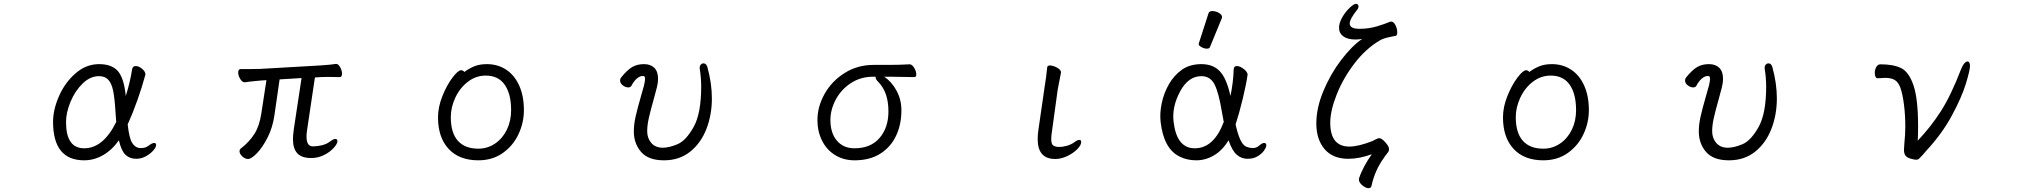

<svg xmlns="http://www.w3.org/2000/svg" viewBox="-20 -822 10620 1006"><path d="M421 18Q258 18 258 -184Q258 -247 289 -318Q320 -389 375.5 -437.5Q431 -486 499 -486Q567 -486 598.5 -448.5Q630 -411 639 -319Q662 -392 672 -458Q675 -476 691 -476Q707 -476 724.5 -461.5Q742 -447 742 -432L741 -428Q725 -368 700 -297.5Q675 -227 649 -170Q657 -98 672 -74Q687 -50 708 -47L717 -46Q743 -46 759 -59Q777 -73 788 -73Q798 -73 798 -62Q798 -51 783 -33.5Q768 -16 744 -3Q720 10 694 10Q659 10 637 -11.5Q615 -33 603 -87Q566 -35 519 -8.5Q472 18 421 18ZM585 -237Q581 -306 573 -345.5Q565 -385 547.5 -404Q530 -423 499 -423Q453 -423 413.5 -385Q374 -347 350 -290Q326 -233 326 -182Q326 -45 421 -45Q521 -45 589 -183Q587 -201 585 -237Z M1445 -406 1418 -219Q1409 -155 1382.5 -102.5Q1356 -50 1326.5 -19.5Q1297 11 1280 11Q1264 11 1249.5 -2.5Q1235 -16 1235 -30Q1235 -38 1242 -44Q1286 -78 1312.5 -119.5Q1339 -161 1349 -226L1376 -402L1345 -400Q1330 -399 1285 -394Q1270 -391 1262 -391H1261Q1249 -391 1238.5 -408.5Q1228 -426 1228 -442Q1228 -460 1241 -460H1282Q1324 -460 1344 -461L1656 -479Q1717 -483 1739 -487H1742Q1753 -487 1762.5 -469.5Q1772 -452 1772 -436Q1772 -418 1760 -418L1696 -419Q1669 -419 1657 -418L1630 -416L1589 -141Q1586 -122 1586 -107Q1586 -55 1619 -55Q1642 -55 1667 -61Q1692 -67 1710 -81Q1727 -94 1737 -94Q1748 -94 1748 -82Q1748 -69 1729 -47.5Q1710 -26 1678.5 -10Q1647 6 1611 6Q1561 6 1538 -18.5Q1515 -43 1515 -94Q1515 -114 1520 -149L1560 -413Z M2531 -486Q2588 -486 2632 -457Q2676 -428 2700.5 -373.5Q2725 -319 2725 -245Q2725 -179 2696.5 -118.5Q2668 -58 2614 -20Q2560 18 2486 18Q2386 18 2330.5 -42Q2275 -102 2275 -207Q2275 -261 2298 -318.5Q2321 -376 2350.5 -415Q2380 -454 2396 -454Q2406 -454 2413 -445Q2437 -463 2465 -474.5Q2493 -486 2531 -486ZM2658 -245Q2658 -330 2624.5 -378Q2591 -426 2525 -426Q2474 -426 2432 -394Q2390 -362 2366 -311Q2342 -260 2342 -208Q2342 -126 2379 -84.5Q2416 -43 2486 -43Q2534 -43 2573.5 -69.5Q2613 -96 2635.5 -142Q2658 -188 2658 -245Z M3666 -490Q3680 -490 3686 -472Q3710 -386 3710 -306Q3710 -221 3681.5 -147Q3653 -73 3596.5 -27.5Q3540 18 3459 18Q3377 18 3339 -26Q3301 -70 3301 -134Q3301 -170 3310.5 -212Q3320 -254 3339 -320Q3347 -347 3354 -373Q3360 -399 3360 -409Q3360 -418 3357 -421Q3354 -424 3348 -424Q3333 -424 3317 -410.5Q3301 -397 3288 -372Q3283 -364 3272 -364Q3257 -364 3243 -375Q3229 -386 3229 -400Q3229 -410 3236 -418Q3266 -455 3292 -470.5Q3318 -486 3354 -486Q3389 -486 3408.5 -466.5Q3428 -447 3428 -409Q3428 -389 3422 -365L3406 -305Q3389 -245 3380 -205.5Q3371 -166 3371 -135Q3371 -98 3392.5 -73Q3414 -48 3453 -48Q3486 -48 3530 -66.5Q3574 -85 3614 -156Q3654 -227 3654 -368Q3654 -414 3646 -464V-468Q3646 -477 3652 -483.5Q3658 -490 3666 -490Z M4781 -432Q4781 -418 4770 -418Q4682 -420 4644 -420H4613Q4652 -394 4677.5 -347Q4703 -300 4703 -244Q4703 -169 4674.5 -109.5Q4646 -50 4591 -16Q4536 18 4458 18Q4400 18 4355.5 -9.5Q4311 -37 4287 -85.5Q4263 -134 4263 -193Q4263 -263 4300.5 -330Q4338 -397 4405.5 -439.5Q4473 -482 4558 -482H4640Q4694 -482 4745 -485H4746Q4759 -485 4770 -466.5Q4781 -448 4781 -432ZM4331 -193Q4331 -125 4365 -85Q4399 -45 4457 -45Q4542 -45 4588.5 -99Q4635 -153 4635 -238Q4635 -289 4621.5 -328Q4608 -367 4578 -397Q4568 -407 4568 -417V-420H4554Q4490 -420 4439 -387Q4388 -354 4359.5 -301Q4331 -248 4331 -193Z M5467 -470Q5469 -479 5481 -479Q5498 -479 5518.5 -467.5Q5539 -456 5539 -444V-441L5522 -353L5492 -135Q5488 -111 5488 -93Q5488 -66 5499.5 -59Q5511 -52 5530 -52Q5549 -52 5571 -58.5Q5593 -65 5608 -76Q5625 -89 5635 -89Q5645 -89 5645 -78Q5645 -61 5624 -40Q5603 -19 5571.5 -4Q5540 11 5509 11Q5417 11 5417 -93Q5417 -119 5421 -143L5453 -364Q5462 -418 5467 -470Z M6312 -752Q6315 -764 6332.5 -764Q6350 -764 6366.5 -754.5Q6383 -745 6383 -732Q6383 -729 6382 -727L6320 -576Q6317 -567 6303.5 -567Q6290 -567 6275.5 -575Q6261 -583 6261 -589.5Q6261 -596 6262 -597ZM6454 -170Q6475 -74 6505 -56Q6519 -48 6540.5 -46.5Q6562 -45 6577.5 -59Q6593 -73 6603.5 -73Q6614 -73 6615 -62.5Q6616 -52 6604 -34.5Q6592 -17 6570 -3.5Q6548 10 6516.5 10Q6485 10 6460.5 -11Q6436 -32 6417 -87Q6386 -35 6341.5 -8.5Q6297 18 6248 18Q6199 18 6160 -2Q6077 -43 6061 -184Q6056 -229 6067 -281.5Q6078 -334 6104.5 -380.5Q6131 -427 6172.5 -456.5Q6214 -486 6275 -486Q6336 -486 6371.5 -448.5Q6407 -411 6427 -319Q6442 -390 6444 -458Q6445 -476 6460.5 -476Q6476 -476 6495.5 -461.5Q6515 -447 6517 -432Q6510 -381 6491.5 -304.5Q6473 -228 6454 -170ZM6240 -45Q6340 -45 6392 -183Q6387 -209 6382 -237Q6366 -335 6344 -379Q6322 -423 6275 -423Q6206 -423 6163 -342.5Q6120 -262 6129 -185Q6145 -45 6240 -45Z M7045 10Q6963 10 6920 -41Q6877 -92 6877 -175Q6877 -256 6914 -345Q6951 -434 7007 -507.5Q7063 -581 7117 -618Q7098 -615 7082 -615Q7041 -615 7018.5 -631.5Q6996 -648 6996 -676Q6996 -702 7013 -731.5Q7030 -761 7052 -781.5Q7074 -802 7085 -802Q7091 -802 7094.5 -798Q7098 -794 7098 -789Q7098 -779 7091 -771Q7052 -722 7052 -699Q7052 -671 7103 -671Q7152 -671 7195 -684Q7238 -697 7263 -708Q7265 -709 7269 -709Q7282 -709 7291.5 -690.5Q7301 -672 7301 -653Q7301 -635 7292 -634Q7287 -633 7269 -629.5Q7251 -626 7236 -621.5Q7221 -617 7211 -611Q7137 -568 7077.5 -490.5Q7018 -413 6984 -327.5Q6950 -242 6950 -179Q6950 -54 7050 -54Q7097 -54 7171 -83Q7174 -84 7186.5 -91Q7199 -98 7208 -98Q7219 -98 7238.5 -76.5Q7258 -55 7258 -41Q7258 -33 7254.5 -27Q7251 -21 7243 -11.5Q7235 -2 7232 4Q7184 69 7166 152Q7163 164 7151 164Q7136 164 7118 149Q7100 134 7100 118Q7100 114 7101 112Q7110 84 7128 50Q7146 16 7168 -14Q7102 10 7045 10Z M8111 -486Q8168 -486 8212 -457Q8256 -428 8280.5 -373.5Q8305 -319 8305 -245Q8305 -179 8276.5 -118.5Q8248 -58 8194 -20Q8140 18 8066 18Q7966 18 7910.5 -42Q7855 -102 7855 -207Q7855 -261 7878 -318.5Q7901 -376 7930.5 -415Q7960 -454 7976 -454Q7986 -454 7993 -445Q8017 -463 8045 -474.5Q8073 -486 8111 -486ZM8238 -245Q8238 -330 8204.5 -378Q8171 -426 8105 -426Q8054 -426 8012 -394Q7970 -362 7946 -311Q7922 -260 7922 -208Q7922 -126 7959 -84.5Q7996 -43 8066 -43Q8114 -43 8153.5 -69.5Q8193 -96 8215.5 -142Q8238 -188 8238 -245Z M9246 -490Q9260 -490 9266 -472Q9290 -386 9290 -306Q9290 -221 9261.5 -147Q9233 -73 9176.5 -27.5Q9120 18 9039 18Q8957 18 8919 -26Q8881 -70 8881 -134Q8881 -170 8890.5 -212Q8900 -254 8919 -320Q8927 -347 8934 -373Q8940 -399 8940 -409Q8940 -418 8937 -421Q8934 -424 8928 -424Q8913 -424 8897 -410.5Q8881 -397 8868 -372Q8863 -364 8852 -364Q8837 -364 8823 -375Q8809 -386 8809 -400Q8809 -410 8816 -418Q8846 -455 8872 -470.5Q8898 -486 8934 -486Q8969 -486 8988.5 -466.5Q9008 -447 9008 -409Q9008 -389 9002 -365L8986 -305Q8969 -245 8960 -205.5Q8951 -166 8951 -135Q8951 -98 8972.5 -73Q8994 -48 9033 -48Q9066 -48 9110 -66.5Q9154 -85 9194 -156Q9234 -227 9234 -368Q9234 -414 9226 -464V-468Q9226 -477 9232 -483.5Q9238 -490 9246 -490Z M9803 -439Q9803 -457 9811 -471Q9819 -485 9833 -485Q9901 -485 9941.5 -465Q9982 -445 10006 -374.5Q10030 -304 10030 -159Q10030 -109 10028 -85Q10095 -155 10148.5 -238Q10202 -321 10255 -459Q10263 -479 10272 -489.5Q10281 -500 10289 -500Q10295 -500 10298.5 -493.5Q10302 -487 10302 -476Q10302 -455 10280.5 -384Q10259 -313 10207 -216.5Q10155 -120 10070 -29Q10066 -25 10054 -10Q10040 5 10034.5 10Q10029 15 10019 15Q10010 15 9990 9Q9970 3 9963 -8Q9956 -19 9956 -37Q9956 -45 9958 -69Q9963 -119 9963 -160Q9963 -219 9956 -274Q9949 -329 9937 -363Q9926 -392 9907.5 -403Q9889 -414 9858 -414Q9848 -414 9818 -412H9817Q9811 -412 9807 -420Q9803 -428 9803 -439Z"/></svg>

Font: Fusion Kai T
Style: Regular
Weight: 400
Designer: Fontworks Inc.
Version: Version 24.134;May 13, 2024